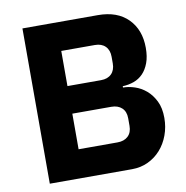

<svg xmlns="http://www.w3.org/2000/svg" viewBox="-79 -774 824 850"><g transform="rotate(-10 333.5 -349.0)"><path d="M77 -698H416Q503 -698 551.5 -649Q600 -600 600 -519Q600 -479 589.5 -451Q579 -423 561.5 -405Q544 -387 520.5 -378.5Q497 -370 470 -369V-363Q495 -363 522.5 -354Q550 -345 573 -325.5Q596 -306 611.5 -275Q627 -244 627 -199Q627 -158 613.5 -121.5Q600 -85 576 -58Q552 -31 519 -15.5Q486 0 447 0H77ZM229 -128H404Q434 -128 451.5 -144.5Q469 -161 469 -191V-225Q469 -255 451.5 -271.5Q434 -288 404 -288H229ZM229 -412H380Q410 -412 427 -429Q444 -446 444 -476V-506Q444 -536 427 -553Q410 -570 380 -570H229Z"/></g></svg>

Font: IBM Plex Sans Hebrew
Style: Bold
Weight: 700
Designer: Mike Abbink, Paul van der Laan, Pieter van Rosmalen, Yanek Iontef
Foundry: Bold Monday
Version: Version 1.2